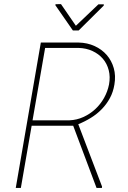

<svg xmlns="http://www.w3.org/2000/svg" viewBox="-20 -919 627 939"><path d="M337.9 -304.2H134.8L82 0H57.1L179.7 -710.9H364.7Q407.2 -710 442.6 -693.8Q478 -677.7 502 -650.1Q525.9 -622.6 536.4 -585.7Q546.9 -548.8 539.6 -505.9Q533.7 -469.2 517.6 -439.5Q501.5 -409.7 478 -385.5Q454.6 -361.3 425 -343Q395.5 -324.7 362.8 -311.5L479 -6.8L478.5 0H452.1ZM139.2 -330.6H319.8Q355.5 -332 387.7 -346.7Q419.9 -361.3 445.6 -385Q471.2 -408.7 488.8 -439.9Q506.3 -471.2 513.2 -505.9Q520 -543.5 511.7 -575.7Q503.4 -607.9 483.2 -631.6Q462.9 -655.3 432.4 -669.4Q401.9 -683.6 364.7 -684.6H200.7ZM351.1 -793 461.4 -897.9H487.8L487.3 -891.6L364.7 -770H336.4L251 -893.1L251.5 -898.4L278.3 -898.9Z"/></svg>

Font: Roboto Mono Thin
Style: Italic
Weight: 250
Designer: Google
Version: Version 2.000985; 2015; ttfautohint (v1.3)